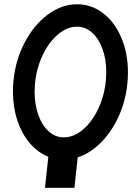

<svg xmlns="http://www.w3.org/2000/svg" viewBox="-20 -745 640 896"><path d="M474 -369.5Q476 -395.5 476 -407.5Q476 -467.5 458.5 -516Q441 -564.5 410 -592.5Q379 -620.5 339.5 -620.5Q293.5 -620.5 251 -584.8Q208.5 -549 179.5 -488.5Q150.5 -428 143.5 -356.5Q141.5 -330.5 141.5 -318Q141.5 -257.5 158.8 -208.8Q176 -160 207 -132Q238 -104 277.5 -104Q324 -104 366.5 -139.8Q409 -175.5 438 -236.2Q467 -297 474 -369.5ZM339.5 -725Q407.5 -725 461.5 -683.2Q515.5 -641.5 546.2 -569Q577 -496.5 577 -408Q577 -378.5 574.5 -356.5Q566.5 -274 533.8 -202Q501 -130 451 -79.8Q401 -29.5 342.5 -10.5L327.5 131.5H190L205.5 -13.5Q156.5 -33 119 -77Q81.5 -121 61 -183Q40.5 -245 40.5 -317.5Q40.5 -347.5 43 -369.5Q52.5 -466 95.8 -547.8Q139 -629.5 203.5 -677.2Q268 -725 339.5 -725Z"/></svg>

Font: JuliaMono ExtraBoldItalic
Style: Regular
Weight: 800
Italic angle: -9°
Monospace: yes
Designer: cormullion
Foundry: corm
Version: Version 0.049; ttfautohint (v1.8.4)